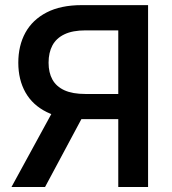

<svg xmlns="http://www.w3.org/2000/svg" viewBox="-20 -748 690 768"><path d="M572.3 0H453.1V-626.5H322.3Q270.5 -626.5 237.8 -610.8Q205.1 -595.2 189.7 -566.4Q174.3 -537.6 174.3 -497.1Q174.3 -457.5 189.7 -429.7Q205.1 -401.9 237.5 -387Q270 -372.1 321.8 -372.1H503.4V-271.5H308.1Q224.1 -271.5 167.2 -299.6Q110.4 -327.6 81.8 -378.4Q53.2 -429.2 53.2 -497.1Q53.2 -565.4 81.5 -617.2Q109.9 -668.9 166.5 -698.2Q223.1 -727.5 307.1 -727.5H572.3ZM160.2 0H25.9L205.6 -329.1H336.4Z"/></svg>

Font: Inter
Style: 540
Weight: 540
Designer: Rasmus Andersson
Foundry: rsms
Version: Version 4.001;git-66647c0bb